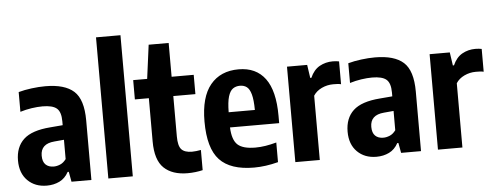

<svg xmlns="http://www.w3.org/2000/svg" viewBox="-52 -947 2822 1095"><g transform="rotate(-5 1359.0 -399.0)"><path d="M175.5 10Q108 10 65.8 -32Q23.5 -74 23.5 -146.5Q23.5 -224 70.5 -267.8Q117.5 -311.5 223.5 -319.5L295 -325.5V-347.5Q295 -401.5 271 -422Q247 -442.5 189.5 -442.5Q161 -442.5 127.2 -437.5Q93.5 -432.5 61.5 -422.5V-535.5Q95.5 -545 137 -550.2Q178.5 -555.5 215.5 -555.5Q326.5 -555.5 378.8 -508.2Q431 -461 431 -341V0H317L306.5 -57.5H300Q280.5 -21.5 248 -5.8Q215.5 10 175.5 10ZM160.5 -162.5Q160.5 -128 177.5 -111.5Q194.5 -95 224 -95Q241.5 -95 260.5 -102.8Q279.5 -110.5 295 -131.5V-242L239.5 -237Q160.5 -230.5 160.5 -162.5Z M528 0V-808H668V0Z M981.5 9.5Q894 9.5 846 -36.2Q798 -82 798 -188.5V-436H718V-546.5H798L823.5 -740H938V-546.5H1064.5V-436H938V-205Q938 -151 956.2 -130.8Q974.5 -110.5 1017.5 -110.5Q1029 -110.5 1041.2 -112Q1053.5 -113.5 1068 -116V-0.5Q1050 4 1026.8 6.8Q1003.5 9.5 981.5 9.5Z M1362 10.5Q1227 10.5 1164.8 -55.8Q1102.5 -122 1102.5 -275.5Q1102.5 -415.5 1160.2 -485.5Q1218 -555.5 1322 -555.5Q1421.5 -555.5 1473.8 -485.2Q1526 -415 1526 -271.5V-229.5H1244.5Q1247.5 -157.5 1277.8 -130Q1308 -102.5 1379 -102.5Q1407.5 -102.5 1437.2 -107.2Q1467 -112 1500 -121V-8.5Q1427.5 10.5 1362 10.5ZM1321.5 -461.5Q1298 -461.5 1281 -449.5Q1264 -437.5 1254.5 -406.2Q1245 -375 1244.5 -316.5H1394.5Q1394 -375 1385.2 -406.2Q1376.5 -437.5 1360.5 -449.5Q1344.5 -461.5 1321.5 -461.5Z M1598.5 0V-546.5H1714L1725 -471H1731.5Q1751 -515.5 1785.2 -534.8Q1819.5 -554 1861 -554Q1871 -554 1880.5 -553Q1890 -552 1897 -550.5V-420Q1886 -422.5 1874.5 -423Q1863 -423.5 1852 -423.5Q1817.5 -423.5 1786.2 -408.8Q1755 -394 1738.5 -368V0Z M2062.5 10Q1995 10 1952.8 -32Q1910.5 -74 1910.5 -146.5Q1910.5 -224 1957.5 -267.8Q2004.5 -311.5 2110.5 -319.5L2182 -325.5V-347.5Q2182 -401.5 2158 -422Q2134 -442.5 2076.5 -442.5Q2048 -442.5 2014.2 -437.5Q1980.5 -432.5 1948.5 -422.5V-535.5Q1982.5 -545 2024 -550.2Q2065.5 -555.5 2102.5 -555.5Q2213.5 -555.5 2265.8 -508.2Q2318 -461 2318 -341V0H2204L2193.5 -57.5H2187Q2167.5 -21.5 2135 -5.8Q2102.5 10 2062.5 10ZM2047.5 -162.5Q2047.5 -128 2064.5 -111.5Q2081.5 -95 2111 -95Q2128.5 -95 2147.5 -102.8Q2166.5 -110.5 2182 -131.5V-242L2126.5 -237Q2047.5 -230.5 2047.5 -162.5Z M2415 0V-546.5H2530.5L2541.5 -471H2548Q2567.5 -515.5 2601.8 -534.8Q2636 -554 2677.5 -554Q2687.5 -554 2697 -553Q2706.5 -552 2713.5 -550.5V-420Q2702.5 -422.5 2691 -423Q2679.5 -423.5 2668.5 -423.5Q2634 -423.5 2602.8 -408.8Q2571.5 -394 2555 -368V0Z"/></g></svg>

Font: Encode Sans Condensed
Style: Bold
Weight: 700
Width: 3
Designer: Multiple Designers
Foundry: Impallari Type
Version: Version 3.000; ttfautohint (v1.8.3) -l 8 -r 50 -G 200 -x 14 